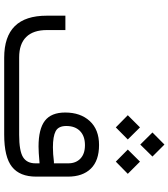

<svg xmlns="http://www.w3.org/2000/svg" viewBox="37 -862 824 939"><g transform="rotate(90 449.5 -392.0)"><path d="M627.4 -725.1 686.5 -783.7 745.1 -725.1 686.5 -665.5ZM710.9 -604.5 770 -664.1 829.6 -604.5 770 -545.9ZM543 -604.5 602.5 -664.1 661.6 -604.5 602.5 -545.9ZM529.8 -298.3Q529.8 -373 571.5 -418.5Q613.3 -463.9 688.5 -463.9Q765.1 -463.9 804.2 -423.8Q843.3 -383.8 843.3 -312V-156.2Q843.3 -76.2 795.4 -38.1Q747.6 0 637.7 0H261.7Q158.7 0 107.4 -51.8Q56.2 -103.5 56.2 -208.5V-299.3H126.5V-209Q126.5 -142.1 160.4 -107.7Q194.3 -73.2 260.3 -73.2H639.2Q717.3 -73.2 747.8 -92Q778.3 -110.8 778.3 -152.8V-165V-172.9L770.5 -172.4Q723.1 -168 696.3 -168Q610.4 -168 570.1 -199Q529.8 -230 529.8 -298.3ZM689.5 -395Q645 -395 620.4 -370.8Q595.7 -346.7 595.7 -303.7Q595.7 -265.1 621.1 -251.7Q646.5 -238.3 700.2 -238.3Q731.9 -238.3 770.5 -243.2H771H778.3V-250.5V-313.5Q778.3 -350.6 755.1 -372.8Q731.9 -395 689.5 -395Z"/></g></svg>

Font: Shabnam Light FD
Style: Light-FD
Weight: 300
Foundry: DejaVu fonts team - Redesigned by Saber Rastikerdar - Based on Vazir font
Version: Version 5.0.0